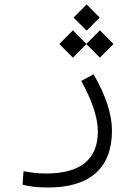

<svg xmlns="http://www.w3.org/2000/svg" viewBox="-20 -626 626 869"><path d="M197.8 222.7C387.7 222.7 486.8 133.8 486.8 -34.7C486.8 -108.9 458.5 -196.3 403.3 -289.6L347.7 -259.8C398.4 -168 422.9 -91.3 422.9 -31.2C422.9 96.2 342.8 159.2 189.9 159.2C147.9 159.2 123 155.3 86.4 148.9L82 210C116.2 218.8 152.3 222.7 197.8 222.7ZM432.1 -365.2 493.7 -426.8 432.1 -488.8 371.1 -427.2 310.1 -488.8 248.5 -426.8 310.1 -365.2 371.1 -426.3ZM372.1 -487.3 431.2 -546.4 372.1 -606 313 -546.4Z"/></svg>

Font: Cascadia Mono Light
Style: Regular
Weight: 300
Monospace: yes
Designer: Aaron Bell
Foundry: Saja Typeworks
Version: Version 2404.023